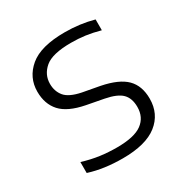

<svg xmlns="http://www.w3.org/2000/svg" viewBox="-135 -659 746 776"><g transform="rotate(-30 237.5 -270.5)"><path d="M219.5 9.5Q176.5 9.5 138 4.2Q99.5 -1 63 -12.5V-63.5Q106.5 -50.5 144 -45.5Q181.5 -40.5 221 -40.5Q302.5 -40.5 338.2 -67Q374 -93.5 374 -141.5Q374 -182 352.2 -204Q330.5 -226 276 -236.5L197 -251.5Q120 -266.5 87.2 -302.8Q54.5 -339 54.5 -396.5Q54.5 -462.5 106.2 -506Q158 -549.5 270 -549.5Q340.5 -549.5 404.5 -532V-481.5Q368 -491.5 336.5 -495.8Q305 -500 271 -500Q183.5 -500 149 -470.8Q114.5 -441.5 114.5 -398.5Q114.5 -363.5 134.5 -339.2Q154.5 -315 209 -304L287.5 -289.5Q365.5 -274 399.8 -239.8Q434 -205.5 434 -145.5Q434 -74.5 380.8 -32.5Q327.5 9.5 219.5 9.5Z"/></g></svg>

Font: Encode Sans SmExp Lt
Style: Regular
Weight: 300
Width: 6
Designer: Multiple Designers
Foundry: Impallari Type
Version: Version 3.002; ttfautohint (v1.8.3) -l 8 -r 50 -G 200 -x 14 